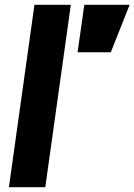

<svg xmlns="http://www.w3.org/2000/svg" viewBox="-20 -777 558 797"><path d="M168 0 274 -757H123L17 0ZM440 -560 518 -757H330L302 -560Z"/></svg>

Font: Plus Jakarta Sans ExtraBold
Style: Italic
Weight: 800
Italic angle: -8°
Designer: Gumpita Rahayu
Foundry: Tokotype
Version: Version 2.071;gftools[0.9.30]